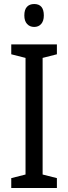

<svg xmlns="http://www.w3.org/2000/svg" viewBox="-20 -935 340 955"><path d="M263 0H36V-49L107 -67V-647L36 -665V-714H263V-665L192 -647V-67L263 -49ZM150 -915Q198 -915 198 -858Q198 -831 185 -816Q172 -801 150 -801Q128 -801 114.5 -816Q101 -831 101 -858Q101 -887 114 -901Q127 -915 150 -915Z"/></svg>

Font: Noto Sans Thai Looped Condensed
Style: Regular
Weight: 400
Width: 3
Designer: Sasikarn Vongin, Ben Mitchell
Foundry: The Fontpad Ltd
Version: Version 1.001; ttfautohint (v1.8.4.7-5d5b)